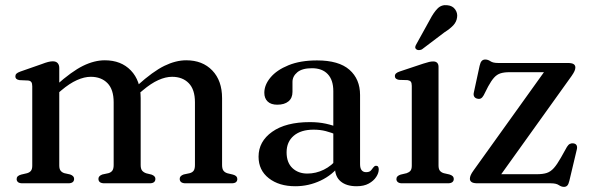

<svg xmlns="http://www.w3.org/2000/svg" viewBox="-20 -716 2300 750"><path d="M211.5 -450.5V-69.5Q211.5 -56 216.8 -49.2Q222 -42.5 231.5 -39.5L254 -34.5Q269.5 -29 269.5 -17.5Q269.5 0 246.5 0H67.5Q56 0 50.5 -4.5Q45 -9 45 -16.5Q45 -23 49.2 -27.2Q53.5 -31.5 62.5 -34L86 -39.5Q96 -42.5 101 -49Q106 -55.5 106 -69V-379Q106 -390.5 102.2 -395.5Q98.5 -400.5 90 -401.5L56 -403Q47.5 -404.5 43.8 -408Q40 -411.5 40 -417.5Q40 -424 44.2 -428.2Q48.5 -432.5 59.5 -436.5L142.5 -465.5Q158 -471.5 168 -474Q178 -476.5 186 -476.5Q199 -476.5 205.2 -469.5Q211.5 -462.5 211.5 -450.5ZM197.5 -344 177.5 -364 199.5 -383Q260 -437 304.2 -458.8Q348.5 -480.5 389.5 -480.5Q453 -480.5 491.2 -440.8Q529.5 -401 529.5 -332.5V-71.5Q529.5 -56.5 535.2 -49.5Q541 -42.5 551.5 -39L572 -34Q587 -28.5 587 -17.5Q587 0 564.5 0H388Q364.5 0 364.5 -17.5Q364.5 -29 380 -34.5L403.5 -39.5Q414 -42.5 419 -49.8Q424 -57 424 -71.5V-316.5Q424 -366.5 399.8 -391.2Q375.5 -416 334.5 -416Q309.5 -416 280.8 -403.2Q252 -390.5 219 -362.5ZM515 -344 495.5 -364 517.5 -383Q577.5 -437 622 -458.8Q666.5 -480.5 707.5 -480.5Q771 -480.5 809.2 -440.8Q847.5 -401 847.5 -332.5V-71.5Q847.5 -56.5 853 -49.2Q858.5 -42 869 -39L890 -34Q899 -31.5 903 -27.2Q907 -23 907 -16.5Q907 -9 901.8 -4.5Q896.5 0 884.5 0H705.5Q682 0 682 -17.5Q682 -29 697.5 -34.5L721 -39.5Q732 -42.5 736.8 -49.8Q741.5 -57 741.5 -71.5V-316.5Q741.5 -366.5 717.2 -391.2Q693 -416 652 -416Q627 -416 598.5 -403.2Q570 -390.5 537 -362.5Z M1288.5 -61.5V-71.5L1282 -75V-360Q1282 -403.5 1260.2 -426.5Q1238.5 -449.5 1198.5 -449.5Q1160.5 -449.5 1141.5 -433.8Q1122.5 -418 1122.5 -396V-357Q1122.5 -333 1106.8 -320Q1091 -307 1063 -307Q1038.5 -307 1025.5 -319.5Q1012.5 -332 1012.5 -353.5Q1012.5 -384.5 1036.8 -413.5Q1061 -442.5 1107 -461.2Q1153 -480 1218.5 -480Q1303.5 -480 1345 -443.5Q1386.5 -407 1386.5 -345V-75Q1386.5 -58.5 1392.8 -51Q1399 -43.5 1410 -43.5Q1422.5 -43.5 1428 -49.2Q1433.5 -55 1437 -60.5Q1439.5 -63.5 1442.2 -66Q1445 -68.5 1449 -68.5Q1454.5 -68.5 1457 -64.8Q1459.5 -61 1459.5 -54.5Q1459.5 -40 1449.5 -24.8Q1439.5 -9.5 1420.5 1Q1401.5 11.5 1373 11.5Q1333.5 11.5 1311 -7.2Q1288.5 -26 1288.5 -61.5ZM990 -104Q990 -163.5 1043.2 -201.2Q1096.5 -239 1190.5 -239Q1224.5 -239 1253 -232.8Q1281.5 -226.5 1303 -217L1295 -189.5Q1274.5 -198 1252.8 -203.8Q1231 -209.5 1205 -209.5Q1155.5 -209.5 1127.5 -185.8Q1099.5 -162 1099.5 -121Q1099.5 -81 1122.2 -59.5Q1145 -38 1180.5 -38Q1214 -38 1245 -53.2Q1276 -68.5 1298.5 -97L1309 -73Q1279 -32.5 1232.2 -10.5Q1185.5 11.5 1133.5 11.5Q1070 11.5 1030 -19.8Q990 -51 990 -104Z M1693 -455V-69.5Q1693 -56 1698.2 -49.2Q1703.5 -42.5 1713.5 -39.5L1735.5 -34.5Q1744 -32 1748.2 -27.8Q1752.5 -23.5 1752.5 -16.5Q1752.5 -9 1746.8 -4.5Q1741 0 1730 0H1550Q1540 0 1534.2 -4.5Q1528.5 -9 1528.5 -16.5Q1528.5 -23 1532.8 -27.2Q1537 -31.5 1545 -34L1568.5 -39.5Q1578.5 -43 1583.5 -49.2Q1588.5 -55.5 1588.5 -69V-380.5Q1588.5 -392 1584.8 -396.8Q1581 -401.5 1572.5 -403L1538.5 -404Q1530.5 -405.5 1526.5 -409Q1522.5 -412.5 1522.5 -418.5Q1522.5 -425 1527 -429.2Q1531.5 -433.5 1542 -437L1633.5 -467.5Q1647.5 -472 1656 -474Q1664.5 -476 1672.5 -476Q1682.5 -476 1687.8 -470.5Q1693 -465 1693 -455ZM1659.5 -639.5Q1674 -667.5 1689.5 -683Q1705 -698.5 1728 -695.5Q1748 -693.5 1758 -679.2Q1768 -665 1765.5 -648.5Q1763.5 -631 1750.8 -617.2Q1738 -603.5 1716.5 -590L1628 -523Q1622.5 -520.5 1616.5 -520.2Q1610.5 -520 1606 -523.5Q1601 -528 1602.2 -533.5Q1603.5 -539 1607 -544.5Z M2213 -419.5 1924 -16 1905.5 -35.5H2077Q2101 -35.5 2116 -40.5Q2131 -45.5 2143.5 -59.5Q2156 -73.5 2171 -100L2194.5 -142Q2200 -151 2206.2 -154Q2212.5 -157 2219.5 -156Q2228.5 -155 2232 -149Q2235.5 -143 2233.5 -133.5L2204 -9.5Q2201 3.5 2196 8.8Q2191 14 2183 14Q2173 14 2162.8 7Q2152.5 0 2131.5 0H1845.5Q1829 0 1822.2 -4.8Q1815.5 -9.5 1815.5 -17.5Q1815.5 -24.5 1818.8 -32Q1822 -39.5 1830 -50.5L2117 -451L2133.5 -434H1970Q1949 -434 1935 -429.5Q1921 -425 1910 -412.8Q1899 -400.5 1887 -378.5L1869.5 -344Q1864.5 -335 1858.8 -331.8Q1853 -328.5 1845 -330.5Q1836.5 -332 1832.5 -338.5Q1828.5 -345 1831 -355L1853.5 -459Q1856.5 -472.5 1861.8 -478Q1867 -483.5 1875.5 -483.5Q1886 -483.5 1895.8 -476.8Q1905.5 -470 1925.5 -470H2197.5Q2214 -470 2220.8 -465.5Q2227.5 -461 2227.5 -452.5Q2227.5 -446 2224.2 -438.5Q2221 -431 2213 -419.5Z"/></svg>

Font: Fraunces 11pt
Style: Regular
Weight: 400
Version: Version 1.000;[b76b70a41]